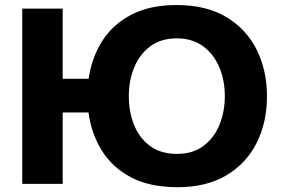

<svg xmlns="http://www.w3.org/2000/svg" viewBox="-20 -748 1144 781"><path d="M70.5 0V-713H235V-427.5H340.5Q353 -514 396.2 -581.8Q439.5 -649.5 514.8 -688.5Q590 -727.5 698 -727.5Q820.5 -727.5 902.5 -677.5Q984.5 -627.5 1025.2 -543.5Q1066 -459.5 1066 -357Q1066 -250.5 1024 -166.8Q982 -83 900.8 -34.8Q819.5 13.5 702.5 13.5Q588 13.5 511.5 -27.5Q435 -68.5 393 -137.5Q351 -206.5 340 -290.5H235V0ZM700 -122Q764.5 -122 808 -154.8Q851.5 -187.5 873 -241Q894.5 -294.5 894.5 -357Q894.5 -422.5 871.5 -476Q848.5 -529.5 804.8 -560.8Q761 -592 700 -592Q635 -592 591.5 -559.8Q548 -527.5 526 -474Q504 -420.5 504 -357Q504 -293.5 525.2 -240.2Q546.5 -187 590 -154.5Q633.5 -122 700 -122Z"/></svg>

Font: Commissioner
Style: Bold
Weight: 700
Designer: Kostas Bartsokas
Foundry: Kostas Bartsokas
Version: Version 1.000; ttfautohint (v1.8.3)